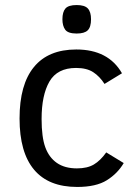

<svg xmlns="http://www.w3.org/2000/svg" viewBox="-20 -722 543 757"><path d="M467.8 -79.1Q443.8 -38.1 401.4 -11.5Q358.9 15.1 284.2 15.1Q171.4 15.1 114.3 -53Q57.1 -121.1 57.1 -254.9Q57.1 -388.7 113.8 -457.8Q170.4 -526.9 280.8 -526.9Q407.2 -526.9 460.9 -433.1L392.1 -391.1Q373 -420.9 347.4 -437.5Q321.8 -454.1 279.8 -454.1Q206.1 -454.1 175 -400.6Q144 -347.2 144 -252.9Q144 -181.2 158.7 -141.1Q173.3 -101.1 204.3 -79.6Q235.4 -58.1 283.2 -58.1Q324.2 -58.1 350.1 -73.5Q376 -88.9 398.9 -121.1ZM338.9 -646Q338.9 -615.2 325.9 -602.5Q313 -589.8 282.2 -589.8Q248 -589.8 237.1 -605Q226.1 -620.1 226.1 -646Q226.1 -674.8 238 -688.5Q250 -702.1 282.2 -702.1Q314 -702.1 326.4 -688.5Q338.9 -674.8 338.9 -646Z"/></svg>

Font: ClearSansRegular
Style: Regular
Weight: 400
Foundry: Intel Corporation
Version: Version 1.00